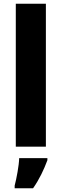

<svg xmlns="http://www.w3.org/2000/svg" viewBox="-20 -780 328 1021"><path d="M224 0V-760H64V0ZM232 72V61H82C81 100 68 169 58 207V221H156C190 172 213 123 232 72Z"/></svg>

Font: Noto Sans Thai Looped SemiCondensed ExtraBold
Style: Regular
Weight: 800
Width: 4
Designer: Sasikarn Vongin, Ben Mitchell
Foundry: The Fontpad Ltd
Version: Version 1.001